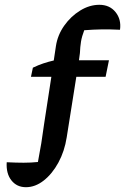

<svg xmlns="http://www.w3.org/2000/svg" viewBox="-20 -627 538 800"><path d="M88 153Q50 153 27.5 124.5Q5 96 8 49Q48 51 78.5 51Q109 51 138 48Q146 7 152 -30Q158 -67 164 -112L194 -307H109L117 -345Q140 -356 161 -363Q182 -370 204 -375L213 -435Q220 -481 247.5 -520Q275 -559 314 -583Q353 -607 394 -607Q437 -607 461.5 -576.5Q486 -546 480 -503Q438 -505 403.5 -504.5Q369 -504 331 -501Q321 -475 317.5 -453.5Q314 -432 313 -406L309 -376H434L420 -307H298L258 -55Q249 3 223.5 50Q198 97 162.5 125Q127 153 88 153Z"/></svg>

Font: Piazzolla SC SemiBold
Style: Regular
Weight: 600
Designer: Juan Pablo del Peral
Foundry: Huerta Tipografica
Version: Version 1.330